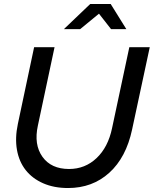

<svg xmlns="http://www.w3.org/2000/svg" viewBox="-20 -938 775 968"><path d="M646 -285Q616 -144 531 -67Q446 10 323 10Q252 10 197.5 -14Q143 -38 109.5 -80.5Q76 -123 65.5 -182.5Q55 -242 70 -313L152 -700H255L171 -305Q150 -209 194 -147.5Q238 -86 328 -86Q409 -86 467 -141Q525 -196 545 -292L632 -700H735ZM540 -791 479 -869 384 -791H302L435 -918H538L617 -791Z"/></svg>

Font: Red Hat Display Medium
Style: Italic
Weight: 500
Italic angle: -12°
Designer: Pentagram / MCKL
Foundry: Pentagram / MCKL
Version: Version 1.003; Red Hat Display Medium Italic